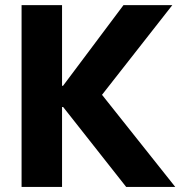

<svg xmlns="http://www.w3.org/2000/svg" viewBox="-20 -740 714 760"><path d="M65.4 -719.7H225.6V-400.4H229.5L468.8 -719.7H662.1L383.8 -364.7L673.8 0H479.5L230 -316.4H225.6V0H65.4Z"/></svg>

Font: Reddit Sans Vanilla ExtraBold
Style: Regular
Weight: 800
Designer: Stephen Hutchings
Foundry: Reddit
Version: Version 1.013